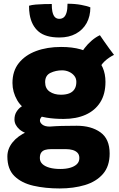

<svg xmlns="http://www.w3.org/2000/svg" viewBox="-20 -786 656 1055"><path d="M329.5 -132.5Q223.5 -132.5 162 -161.2Q100.5 -190 74.5 -235.2Q48.5 -280.5 48.5 -330Q48.5 -395.5 83.2 -439.2Q118 -483 178.2 -505.5Q238.5 -528 315.5 -528Q439.5 -528 499.5 -475.2Q559.5 -422.5 559.5 -336.5Q559.5 -269 530.8 -223.8Q502 -178.5 450.5 -155.5Q399 -132.5 329.5 -132.5ZM307.5 249.5Q228.5 249.5 163.2 234.5Q98 219.5 59.2 181.5Q20.5 143.5 20.5 74Q20.5 32 48.8 -3.5Q77 -39 129.2 -62.5Q181.5 -86 253.5 -90.5Q284.5 -93 318.2 -94Q352 -95 402 -95Q481.5 -95 532 -58.8Q582.5 -22.5 582.5 57.5Q582.5 127.5 545.8 169.8Q509 212 446.8 230.8Q384.5 249.5 307.5 249.5ZM311.5 142.5Q342 142.5 365.5 135.8Q389 129 402.5 116Q416 103 416 82.5Q416 64 405.5 53.2Q395 42.5 378.5 38Q362 33.5 343.5 33.5Q332 33.5 316.5 33.5Q301 33.5 286 33.5Q271 33.5 259.5 33.5Q242 33.5 228.2 37.5Q214.5 41.5 206.8 52Q199 62.5 199 82.5Q199 102 213 115.2Q227 128.5 252.2 135.5Q277.5 142.5 311.5 142.5ZM185 -35.5Q114 -51 86.8 -75.2Q59.5 -99.5 59.5 -129.5Q59.5 -153.5 70 -170.8Q80.5 -188 95 -198.5Q109.5 -209 121.5 -212.5L234 -158.5Q216.5 -152.5 208 -143Q199.5 -133.5 199.5 -124Q199.5 -111.5 213.2 -101Q227 -90.5 253.5 -90.5ZM314.5 -265.5Q341.5 -265.5 360.2 -272.8Q379 -280 389.2 -295.8Q399.5 -311.5 399.5 -336Q399.5 -355.5 388.2 -369.5Q377 -383.5 359.2 -391.5Q341.5 -399.5 321 -399.5Q286.5 -399.5 257.2 -385.5Q228 -371.5 228 -334.5Q228 -299.5 253 -282.5Q278 -265.5 314.5 -265.5ZM521.5 -396 422 -480Q428 -499.5 445 -522Q462 -544.5 484.8 -563.8Q507.5 -583 529 -592.5Q537 -581 551 -560.5Q565 -540 580.5 -519Q596 -498 606.5 -484.5Q594 -478.5 580.8 -469.8Q567.5 -461 555.5 -449.8Q543.5 -438.5 534.5 -425Q525.5 -411.5 521.5 -396ZM476.5 -745.5Q476.5 -696.5 456 -659.2Q435.5 -622 397.2 -601Q359 -580 306.5 -580Q230 -580 191.5 -613Q153 -646 143 -706.5Q139.5 -727 139.5 -754.5Q153.5 -759 176.8 -761Q200 -763 224 -763.5Q248 -764 264.5 -764Q264.5 -752 265.2 -742Q266 -732 267.5 -724Q272 -702 281.5 -692.2Q291 -682.5 306 -682.5Q319.5 -682.5 329.5 -690Q339.5 -697.5 345.2 -715.8Q351 -734 351 -765.5Q392 -765.5 425.8 -759.2Q459.5 -753 476.5 -745.5Z"/></svg>

Font: Grandstander Thin ExtraBold
Style: Regular
Weight: 800
Version: Version 1.200